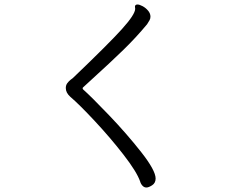

<svg xmlns="http://www.w3.org/2000/svg" viewBox="-20 -777 1040 855"><path d="M386 -421Q385 -420 349 -387Q348 -386 348 -384Q348 -380 351 -378Q386 -347 465 -264.5Q544 -182 608.5 -100Q673 -18 673 18Q673 38 657.5 48Q642 58 632 58Q622 58 614.5 50Q607 42 604 31Q589 -12 530.5 -87.5Q472 -163 402.5 -237.5Q333 -312 293 -346Q273 -364 273 -385Q273 -398 280 -407Q287 -416 294 -421.5Q301 -427 304 -429Q464 -582 523 -647.5Q582 -713 582 -738L581 -747Q581 -754 587 -756Q588 -757 592 -757Q601 -757 615 -749.5Q629 -742 639.5 -729.5Q650 -717 650 -703Q650 -694 646 -687Q642 -680 635 -669Q586 -610 529.5 -555Q473 -500 386 -421Z"/></svg>

Font: Iansui
Style: Regular
Weight: 400
Designer: But Ko / Fontworks Inc.
Foundry: zi-hi.com / Fontworks Inc.
Version: Version 1.002